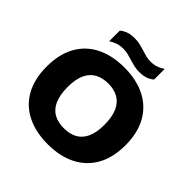

<svg xmlns="http://www.w3.org/2000/svg" viewBox="-240 -1140 1344 1344"><g transform="rotate(45 432.0 -468.0)"><path d="M432 10Q312.5 10 225 -33.5Q137.5 -77 89.8 -161.8Q42 -246.5 42 -370Q42 -493.5 89.8 -578.2Q137.5 -663 225 -706.5Q312.5 -750 432 -750Q551.5 -750 639 -706Q726.5 -662 774.2 -577.2Q822 -492.5 822 -370Q822 -247.5 774.2 -162.8Q726.5 -78 638.8 -34Q551 10 432 10ZM432 -149Q491 -149 532.2 -172.2Q573.5 -195.5 595 -243.8Q616.5 -292 616.5 -366.5Q616.5 -444 594.5 -493.8Q572.5 -543.5 531.2 -567.2Q490 -591 432 -591Q374 -591 332.5 -568Q291 -545 269 -497Q247 -449 247 -373.5Q247 -295 268.8 -245.2Q290.5 -195.5 331.8 -172.2Q373 -149 432 -149ZM525 -800.5Q496 -800.5 471.5 -806.8Q447 -813 423.5 -820Q402 -827 380.5 -832.2Q359 -837.5 335 -837.5Q301.5 -837.5 276.8 -829.2Q252 -821 226 -804V-909Q248.5 -928 275 -937Q301.5 -946 339 -946Q368 -946 392.8 -939.8Q417.5 -933.5 440.5 -926.5Q462.5 -919.5 484 -913.8Q505.5 -908 529 -908Q562.5 -908 587.5 -916.5Q612.5 -925 638 -942V-837Q616 -818 589.2 -809.2Q562.5 -800.5 525 -800.5Z"/></g></svg>

Font: Encode Sans SC SemiExpanded ExtraBold
Style: Regular
Weight: 800
Width: 6
Designer: Multiple Designers
Foundry: Impallari Type
Version: Version 3.002